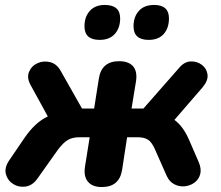

<svg xmlns="http://www.w3.org/2000/svg" viewBox="-20 -746 892 775"><path d="M391 9Q353 9 335 -12.5Q317 -34 323 -73L342 -192H301Q273 -192 254.5 -181.5Q236 -171 214 -142L131 -25Q111 3 83.5 7Q56 11 33.5 -3Q11 -17 4 -42.5Q-3 -68 16 -97L80 -191Q123 -253 173 -276L105 -400Q87 -431 97 -455.5Q107 -480 131.5 -491Q156 -502 183 -495Q210 -488 226 -458L311 -308H360L379 -429Q390 -499 461 -499Q499 -499 517 -478.5Q535 -458 529 -418L511 -308H559L703 -472Q724 -497 749.5 -498Q775 -499 794.5 -484.5Q814 -470 817.5 -446Q821 -422 799 -395L684 -262Q702 -249 716.5 -229Q731 -209 742 -184L782 -92Q794 -64 788 -42.5Q782 -21 764.5 -8.5Q747 4 725 6Q703 8 683 -2.5Q663 -13 652 -38L606 -142Q593 -172 577.5 -182Q562 -192 536 -192H493L473 -61Q462 9 391 9ZM580 -585Q519 -585 519 -640Q519 -678 540.5 -702Q562 -726 602 -726Q662 -726 662 -672Q662 -633 641 -609Q620 -585 580 -585ZM382 -585Q321 -585 321 -640Q321 -678 342.5 -702Q364 -726 403 -726Q465 -726 465 -672Q465 -633 443.5 -609Q422 -585 382 -585Z"/></svg>

Font: Nunito ExtraBold
Style: Italic
Weight: 800
Italic angle: -9°
Designer: Vernon Adams
Foundry: Vernon Adams
Version: Version 3.601; ttfautohint (v1.8.2.53-6de2)